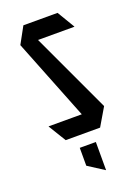

<svg xmlns="http://www.w3.org/2000/svg" viewBox="-133 -566 573 797"><g transform="rotate(-20 153.5 -167.0)"><path d="M85 -430 76 -508H227L273 -431V-430ZM185 -59 36 -435 76 -508 276 -79V-78ZM78 0 31 -77V-78H276L230 0ZM192 174 122 129V50H193V174Z"/></g></svg>

Font: Foldit
Style: Regular
Weight: 400
Version: Version 1.003